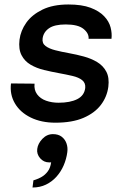

<svg xmlns="http://www.w3.org/2000/svg" viewBox="-20 -535 560 856"><path d="M227 12Q164 12 117 -11Q70 -34 46.5 -74Q23 -114 29 -163L134 -162Q131 -134 145.5 -114.5Q160 -95 185.5 -86Q211 -77 241 -77Q293 -77 324.5 -93Q356 -109 360 -143Q362 -165 346.5 -177.5Q331 -190 303 -196.5Q275 -203 242 -209Q209 -215 176 -223Q143 -231 116.5 -246.5Q90 -262 76 -289Q62 -316 67 -358Q72 -398 97 -433.5Q122 -469 169 -492Q216 -515 285 -515Q345 -515 383.5 -500.5Q422 -486 444 -463Q466 -440 473 -413Q480 -386 477 -362H375Q377 -386 352.5 -406Q328 -426 273 -426Q223 -426 198.5 -409Q174 -392 170 -364Q167 -342 183 -330Q199 -318 226.5 -311Q254 -304 287.5 -298Q321 -292 354 -283Q387 -274 413.5 -258Q440 -242 454 -215.5Q468 -189 463 -148Q457 -103 429.5 -67Q402 -31 352 -9.5Q302 12 227 12ZM125 301Q125 301 126 293Q127 285 128 277Q129 269 129 269Q129 269 140 265.5Q151 262 166 253.5Q181 245 193 229Q205 213 208 188Q207 189 204 189Q201 189 199 189Q175 189 159 170.5Q143 152 146 129Q149 105 169 84Q189 63 216 63Q240 63 255 74.5Q270 86 276.5 104.5Q283 123 280 144Q276 174 264 202Q252 230 232 252.5Q212 275 185 288Q158 301 125 301Z"/></svg>

Font: Inclusive Sans Medium
Style: Italic
Weight: 500
Italic angle: -7°
Designer: Olivia King
Foundry: Olivia King
Version: Version 2.004